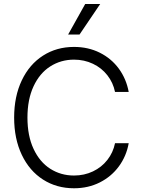

<svg xmlns="http://www.w3.org/2000/svg" viewBox="-20 -958 729 987"><path d="M360.4 -651.4Q293 -651.4 238.5 -616.7Q184.1 -582 152.6 -514.6Q121.1 -447.3 121.1 -353.5Q121.1 -259.8 152.6 -192.4Q184.1 -125 238.5 -90.3Q293 -55.7 360.4 -55.7Q413.1 -55.7 457.8 -76.9Q502.4 -98.1 532 -136Q561.5 -173.8 571.3 -221.7H641.6Q629.9 -155.8 591.3 -103Q552.7 -50.3 493.2 -20.3Q433.6 9.8 360.4 9.8Q271 9.8 201.2 -34.9Q131.3 -79.6 92 -162.1Q52.7 -244.6 52.7 -353.5Q52.7 -462.4 92 -544.9Q131.3 -627.4 201.2 -672.1Q271 -716.8 360.4 -716.8Q433.6 -716.8 493.2 -687Q552.7 -657.2 591.1 -604.7Q629.4 -552.2 641.6 -485.4H571.3Q561.5 -533.2 532 -571Q502.4 -608.9 457.8 -630.1Q413.1 -651.4 360.4 -651.4ZM418 -937.5H495.1L388.7 -780.3H330.1Z"/></svg>

Font: Pretendard JP Light
Style: Regular
Weight: 300
Designer: Base glyphs from Inter by Rasmus Andersson; Hangeul glyphs from Noto Sans CJK(Source Han Sans) by Jang Soo-young and Kan
Foundry: Kil Hyung-jin
Version: Version 1.309